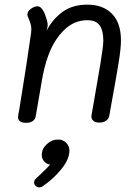

<svg xmlns="http://www.w3.org/2000/svg" viewBox="-20 -529 594 827"><path d="M501 -355Q501 -321 491 -259Q481 -197 459 -77L451 -32Q449 -18 437.5 -9.5Q426 -1 408 -1Q390 -1 381 -9.5Q372 -18 374 -32L382 -77Q400 -179 412.5 -254.5Q425 -330 425 -354Q425 -398 409 -420Q393 -442 356 -442Q299 -442 255.5 -399Q212 -356 188 -290Q169 -238 159 -174L134 -29Q132 -15 121 -7.5Q110 0 92 0Q73 0 64.5 -8Q56 -16 58 -29Q60 -45 62 -51Q97 -265 114 -388Q115 -394 115 -404Q115 -416 111 -428.5Q107 -441 100 -457Q98 -463 98 -467Q98 -480 113 -491Q128 -502 142 -502Q155 -502 166 -483Q173 -472 180 -449Q187 -426 185 -415L181 -397Q206 -446 249 -477.5Q292 -509 356 -509Q424 -509 462.5 -469.5Q501 -430 501 -355ZM279 120Q279 156 245.5 198Q212 240 167 271Q159 278 149 278Q141 278 134 272Q127 266 127 257Q127 248 133 242L152 224Q186 192 196 180Q181 178 170.5 166.5Q160 155 160 139Q160 112 181.5 92Q203 72 230 72Q251 72 265 86Q279 100 279 120Z"/></svg>

Font: Mali
Style: Italic
Weight: 400
Italic angle: -10°
Version: Version 1.000; ttfautohint (v1.6)